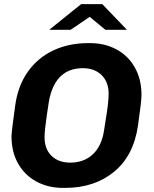

<svg xmlns="http://www.w3.org/2000/svg" viewBox="-20 -905 748 935"><path d="M286 10Q215 10 158 -20.5Q101 -51 68.5 -108Q36 -165 36 -241Q36 -263 54 -391Q67 -487 115.5 -555.5Q164 -624 239.5 -659.5Q315 -695 409 -695H419Q490 -695 547 -664.5Q604 -634 636.5 -576.5Q669 -519 669 -443Q669 -411 652 -294Q631 -147 535.5 -68.5Q440 10 297 10ZM487 -272 494 -317Q501 -359 505 -391.5Q509 -424 509 -449Q509 -506 474.5 -539.5Q440 -573 384 -573Q310 -573 268 -526Q226 -479 215 -390Q215 -388 208 -344Q203 -309 200 -282Q197 -255 197 -236Q197 -179 231 -146Q265 -113 322 -113Q389 -113 432.5 -154Q476 -195 487 -272ZM417 -823 324 -760H220L375 -885H478L598 -760H493Z"/></svg>

Font: Chivo
Style: Bold Italic
Weight: 700
Italic angle: -8.05°
Designer: Hector Gatti
Foundry: Omnibus-Type
Version: Version 1.007